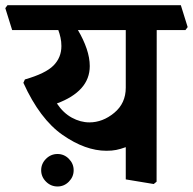

<svg xmlns="http://www.w3.org/2000/svg" viewBox="-46 -669 730 727"><path d="M638.7 -649.4 664.6 -566.4 656.2 -555.2H547.4L546.9 19L536.1 27.8L430.2 10.3V-111.8Q410.2 -104.5 394 -101.3Q377.9 -98.1 356.9 -98.1Q277.3 -98.1 191.2 -158Q105 -217.8 42.5 -355.5L48.3 -368.2Q126.5 -390.6 156.5 -420.9Q186.5 -451.2 186.5 -494.6Q186.5 -511.2 183.1 -526.6Q179.7 -542 174.8 -555.2H0L-25.9 -638.2L-17.6 -649.4ZM430.2 -555.2H249Q270 -520 282 -484.9Q293.9 -449.7 293.9 -418.9Q293.9 -370.6 262.2 -335.2Q230.5 -299.8 169.4 -277.3Q193.4 -241.2 226.1 -223.4Q258.8 -205.6 292.5 -205.6Q342.8 -205.6 386.5 -241.7Q430.2 -277.8 430.2 -336.9ZM109.9 -24.4Q109.9 -49.3 128.2 -67.6Q146.5 -85.9 171.9 -85.9Q196.8 -85.9 214.8 -67.6Q232.9 -49.3 232.9 -24.4Q232.9 0.5 214.8 18.8Q196.8 37.1 171.9 37.1Q146.5 37.1 128.2 18.8Q109.9 0.5 109.9 -24.4Z"/></svg>

Font: Sitara
Style: Bold
Weight: 700
Designer: Neelakash Kshetrimayum
Foundry: Neelakash Kshetrimayum
Version: Version 1.000;PS Version 1.000;PS 1.0;hotconv 1.;hotconv 1.0